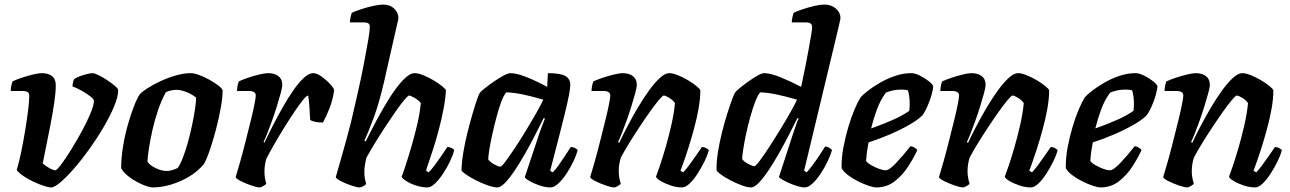

<svg xmlns="http://www.w3.org/2000/svg" viewBox="-20 -820 5643 840"><path d="M204 0Q192 0 171 -7Q150 -14 126.5 -25Q103 -36 83 -49.5Q63 -63 53 -76Q63 -108 72.5 -154Q82 -200 90 -248.5Q98 -297 103 -337.5Q108 -378 108 -400Q108 -414 100 -418Q92 -422 78 -422H27Q27 -433 29.5 -445Q32 -457 35 -464Q49 -471 74 -479.5Q99 -488 124 -494Q149 -500 162 -500Q191 -500 207.5 -487Q224 -474 224 -447Q224 -415 217 -368Q210 -321 200 -270Q190 -219 181 -175Q172 -131 167 -105Q180 -93 197 -84Q214 -75 224 -75Q231 -78 250 -103.5Q269 -129 293 -168Q317 -207 339.5 -248.5Q362 -290 376.5 -325.5Q391 -361 391 -379Q391 -386 375 -398.5Q359 -411 337.5 -423Q316 -435 297 -442Q297 -448 299.5 -459.5Q302 -471 305 -474Q312 -480 328 -486Q344 -492 360.5 -496Q377 -500 384 -500Q393 -500 411.5 -491Q430 -482 449.5 -469Q469 -456 483 -444Q497 -432 497 -426Q497 -397 479.5 -355Q462 -313 434 -265Q406 -217 372.5 -170Q339 -123 305.5 -84.5Q272 -46 245 -23Q218 0 204 0Z M649 0Q633 0 604.5 -12Q576 -24 548.5 -43.5Q521 -63 510 -84Q510 -128 518 -177.5Q526 -227 539 -273Q552 -319 566 -355Q580 -391 592 -408Q602 -419 626 -434.5Q650 -450 682.5 -465Q715 -480 749.5 -490Q784 -500 815 -500Q829 -500 851 -492Q873 -484 895.5 -471.5Q918 -459 934.5 -446.5Q951 -434 954 -425Q954 -394 946 -349Q938 -304 925.5 -256Q913 -208 899 -166.5Q885 -125 872 -102Q844 -69 806 -46.5Q768 -24 726.5 -12Q685 0 649 0ZM710 -72Q730 -72 757 -85Q768 -99 779.5 -128.5Q791 -158 801.5 -195.5Q812 -233 820 -271Q828 -309 833 -341.5Q838 -374 838 -393Q821 -407 796.5 -417Q772 -427 752 -427Q730 -427 706 -417Q687 -383 672 -339.5Q657 -296 647 -251.5Q637 -207 631.5 -170.5Q626 -134 625 -113Q635 -97 661 -84.5Q687 -72 710 -72Z M1118 0Q1104 0 1079.5 -8.5Q1055 -17 1034 -27.5Q1013 -38 1011 -45Q1019 -71 1031 -113.5Q1043 -156 1055.5 -206Q1068 -256 1080 -304Q1088 -337 1093.5 -365Q1099 -393 1099 -402Q1099 -422 1068 -422H1017Q1017 -433 1019.5 -445Q1022 -457 1025 -464Q1039 -471 1064 -479.5Q1089 -488 1114 -494Q1139 -500 1153 -500Q1181 -500 1198 -487Q1215 -474 1215 -449Q1215 -438 1208 -412Q1201 -386 1191 -354Q1181 -322 1169.5 -290Q1158 -258 1148 -233Q1138 -208 1133 -199L1137 -196Q1153 -230 1174 -271Q1195 -312 1218 -352.5Q1241 -393 1264.5 -426.5Q1288 -460 1310 -480Q1332 -500 1350 -500Q1366 -500 1387 -485Q1408 -470 1424 -452.5Q1440 -435 1442 -426Q1436 -383 1421.5 -346Q1407 -309 1393 -284Q1371 -284 1357 -287.5Q1343 -291 1337 -295Q1336 -322 1333.5 -355.5Q1331 -389 1328 -402Q1321 -402 1305 -382Q1289 -362 1267.5 -330Q1246 -298 1223 -261Q1200 -224 1179.5 -188Q1159 -152 1145 -125Q1137 -97 1137 -69Q1137 -43 1145 -15Q1140 -11 1132.5 -6.5Q1125 -2 1118 0Z M1555 0Q1541 0 1516.5 -8.5Q1492 -17 1471.5 -27.5Q1451 -38 1449 -45Q1453 -59 1461 -87Q1469 -115 1479 -150Q1489 -185 1498.5 -220.5Q1508 -256 1516 -287Q1531 -351 1546 -417.5Q1561 -484 1572.5 -543.5Q1584 -603 1591 -645Q1598 -687 1598 -703Q1598 -714 1591 -718Q1584 -722 1571 -722H1511Q1511 -734 1514 -746Q1517 -758 1519 -764Q1534 -771 1559.5 -779.5Q1585 -788 1612 -794Q1639 -800 1658 -800Q1686 -800 1704.5 -782.5Q1723 -765 1723 -741Q1723 -736 1719 -720.5Q1715 -705 1709 -677L1660 -461Q1639 -369 1613.5 -301Q1588 -233 1574 -205L1580 -201Q1601 -244 1628.5 -295.5Q1656 -347 1685.5 -393.5Q1715 -440 1743.5 -470Q1772 -500 1794 -500Q1810 -500 1832 -491Q1854 -482 1876 -469Q1898 -456 1913.5 -443.5Q1929 -431 1931 -425Q1929 -388 1920.5 -343.5Q1912 -299 1900 -253.5Q1888 -208 1875.5 -169.5Q1863 -131 1854 -105Q1845 -79 1844 -73L1855 -66Q1866 -76 1881 -96Q1896 -116 1911 -138Q1926 -160 1937 -177Q1946 -177 1955.5 -172.5Q1965 -168 1967 -163Q1962 -142 1949 -114.5Q1936 -87 1918.5 -60.5Q1901 -34 1883 -17Q1865 0 1850 0Q1827 0 1801.5 -8Q1776 -16 1758 -27.5Q1740 -39 1737 -47Q1742 -58 1753.5 -93Q1765 -128 1779 -175.5Q1793 -223 1805 -274Q1817 -325 1821 -369Q1811 -382 1793.5 -392Q1776 -402 1770 -402Q1765 -402 1749 -383Q1733 -364 1711 -332.5Q1689 -301 1665 -264.5Q1641 -228 1619.5 -192.5Q1598 -157 1583 -130Q1579 -114 1576.5 -98Q1574 -82 1574 -66Q1574 -42 1582 -15Q1570 -3 1555 0Z M2156 0Q2140 0 2114 -9Q2088 -18 2062.5 -31Q2037 -44 2019 -56.5Q2001 -69 1999 -75Q2000 -112 2007.5 -156Q2015 -200 2026 -243.5Q2037 -287 2048 -324.5Q2059 -362 2067.5 -386Q2076 -410 2080 -415Q2085 -421 2102.5 -435Q2120 -449 2142 -464Q2164 -479 2183.5 -489.5Q2203 -500 2213 -500Q2241 -500 2285.5 -482Q2330 -464 2374 -440L2377 -500Q2432 -500 2453.5 -487.5Q2475 -475 2475 -449Q2475 -420 2451 -322.5Q2427 -225 2387 -73L2398 -66Q2409 -76 2423 -95.5Q2437 -115 2451.5 -137.5Q2466 -160 2477 -177Q2486 -177 2495.5 -172.5Q2505 -168 2507 -163Q2502 -142 2489 -114.5Q2476 -87 2458.5 -60.5Q2441 -34 2422.5 -17Q2404 0 2388 0Q2366 0 2341 -8.5Q2316 -17 2297.5 -27.5Q2279 -38 2276 -45L2328 -201Q2337 -230 2345 -251.5Q2353 -273 2364 -301L2359 -304Q2342 -270 2321 -229Q2300 -188 2277 -147.5Q2254 -107 2231.5 -73.5Q2209 -40 2189.5 -20Q2170 0 2156 0ZM2169 -91Q2174 -90 2191.5 -113.5Q2209 -137 2233 -173Q2257 -209 2281.5 -249.5Q2306 -290 2326.5 -326Q2347 -362 2357 -384Q2305 -399 2266.5 -407Q2228 -415 2195 -416Q2184 -404 2173 -374.5Q2162 -345 2152 -307Q2142 -269 2133.5 -231Q2125 -193 2120.5 -163.5Q2116 -134 2116 -122Q2126 -110 2143 -100.5Q2160 -91 2169 -91Z M2669 0Q2655 0 2630.5 -8.5Q2606 -17 2585 -27.5Q2564 -38 2562 -45Q2570 -71 2582 -113.5Q2594 -156 2606.5 -206Q2619 -256 2631 -304Q2639 -337 2644.5 -365Q2650 -393 2650 -402Q2650 -422 2619 -422H2568Q2568 -433 2570.5 -445Q2573 -457 2576 -464Q2591 -471 2616 -479.5Q2641 -488 2666 -494Q2691 -500 2704 -500Q2732 -500 2749 -487Q2766 -474 2766 -449Q2766 -438 2759 -412Q2752 -386 2742 -354Q2732 -322 2720.5 -290Q2709 -258 2699 -233Q2689 -208 2684 -199L2689 -195Q2705 -229 2726.5 -270Q2748 -311 2772 -351.5Q2796 -392 2820.5 -425.5Q2845 -459 2867.5 -479.5Q2890 -500 2908 -500Q2923 -500 2945.5 -491Q2968 -482 2990 -469Q3012 -456 3027 -443.5Q3042 -431 3044 -425Q3044 -388 3036 -343.5Q3028 -299 3015.5 -253.5Q3003 -208 2990.5 -169Q2978 -130 2968.5 -104Q2959 -78 2957 -73L2969 -66Q2979 -76 2994 -96Q3009 -116 3024.5 -138.5Q3040 -161 3051 -177Q3060 -177 3069.5 -172Q3079 -167 3081 -163Q3076 -142 3062.5 -114.5Q3049 -87 3032 -60.5Q3015 -34 2997 -17Q2979 0 2964 0Q2940 0 2914.5 -8.5Q2889 -17 2870.5 -28Q2852 -39 2850 -47Q2855 -60 2867 -95Q2879 -130 2892.5 -177Q2906 -224 2917.5 -274.5Q2929 -325 2933 -369Q2923 -383 2907 -392.5Q2891 -402 2884 -402Q2879 -402 2862.5 -382.5Q2846 -363 2824 -332Q2802 -301 2777.5 -264Q2753 -227 2731.5 -192Q2710 -157 2696 -130Q2687 -101 2687 -70Q2687 -56 2689.5 -42.5Q2692 -29 2696 -15Q2691 -11 2683.5 -6.5Q2676 -2 2669 0Z M3266 0Q3250 0 3225.5 -9Q3201 -18 3176 -31Q3151 -44 3134 -56.5Q3117 -69 3115 -75Q3114 -111 3121 -154.5Q3128 -198 3139 -242Q3150 -286 3162 -323.5Q3174 -361 3183 -385.5Q3192 -410 3196 -415Q3201 -422 3218 -436Q3235 -450 3255.5 -464.5Q3276 -479 3294.5 -489.5Q3313 -500 3323 -500Q3351 -500 3396 -481.5Q3441 -463 3485 -440Q3487 -450 3492.5 -476Q3498 -502 3505 -536.5Q3512 -571 3518 -605Q3524 -639 3528.5 -665Q3533 -691 3533 -702Q3533 -722 3506 -722H3444Q3444 -733 3447 -745Q3450 -757 3452 -764Q3466 -771 3491.5 -779.5Q3517 -788 3543 -794Q3569 -800 3586 -800Q3617 -800 3637 -782.5Q3657 -765 3657 -741Q3657 -737 3652.5 -718Q3648 -699 3643 -677L3498 -73L3509 -66Q3518 -75 3533 -95Q3548 -115 3563.5 -138Q3579 -161 3590 -179Q3599 -179 3608 -173.5Q3617 -168 3620 -163Q3614 -142 3601 -114.5Q3588 -87 3570.5 -60.5Q3553 -34 3534.5 -17Q3516 0 3500 0Q3489 0 3471 -5Q3453 -10 3435 -18Q3417 -26 3403.5 -33.5Q3390 -41 3388 -46L3449 -233Q3457 -256 3463.5 -275.5Q3470 -295 3474 -301L3469 -304Q3452 -270 3431 -229Q3410 -188 3387 -147.5Q3364 -107 3341.5 -73.5Q3319 -40 3299.5 -20Q3280 0 3266 0ZM3280 -93Q3285 -92 3302.5 -115Q3320 -138 3343.5 -174Q3367 -210 3391.5 -250Q3416 -290 3436.5 -326Q3457 -362 3467 -384Q3415 -399 3376.5 -407Q3338 -415 3306 -416Q3295 -404 3284 -375Q3273 -346 3262.5 -308.5Q3252 -271 3244 -233.5Q3236 -196 3231.5 -166Q3227 -136 3227 -124Q3236 -112 3254 -102.5Q3272 -93 3280 -93Z M3814 0Q3802 0 3781 -7Q3760 -14 3735.5 -26Q3711 -38 3691 -53Q3671 -68 3662 -84Q3661 -129 3670 -176Q3679 -223 3692 -266.5Q3705 -310 3719.5 -343.5Q3734 -377 3745 -394Q3754 -405 3776.5 -422.5Q3799 -440 3830 -458Q3861 -476 3896.5 -488Q3932 -500 3967 -500Q3983 -500 4005 -489Q4027 -478 4044.5 -464Q4062 -450 4063 -441Q4059 -409 4044.5 -372Q4030 -335 4016 -316Q3998 -297 3959 -274.5Q3920 -252 3872 -231.5Q3824 -211 3780 -197Q3774 -164 3772 -147.5Q3770 -131 3769 -116Q3775 -107 3791.5 -97.5Q3808 -88 3825.5 -81.5Q3843 -75 3855 -75Q3870 -75 3900 -106.5Q3930 -138 3963 -180Q3972 -180 3981.5 -174Q3991 -168 3993 -163Q3978 -130 3953.5 -92Q3929 -54 3894.5 -27Q3860 0 3814 0ZM3791 -258Q3842 -276 3886 -295.5Q3930 -315 3958 -335Q3960 -350 3960 -365Q3960 -381 3958 -397Q3956 -413 3952 -425Q3944 -427 3936.5 -427.5Q3929 -428 3922 -428Q3888 -428 3856 -415Q3832 -383 3816.5 -341Q3801 -299 3791 -258Z M4195 0Q4181 0 4156.5 -8.5Q4132 -17 4111 -27.5Q4090 -38 4088 -45Q4096 -71 4108 -113.5Q4120 -156 4132.5 -206Q4145 -256 4157 -304Q4165 -337 4170.5 -365Q4176 -393 4176 -402Q4176 -422 4145 -422H4094Q4094 -433 4096.5 -445Q4099 -457 4102 -464Q4117 -471 4142 -479.5Q4167 -488 4192 -494Q4217 -500 4230 -500Q4258 -500 4275 -487Q4292 -474 4292 -449Q4292 -438 4285 -412Q4278 -386 4268 -354Q4258 -322 4246.5 -290Q4235 -258 4225 -233Q4215 -208 4210 -199L4215 -195Q4231 -229 4252.5 -270Q4274 -311 4298 -351.5Q4322 -392 4346.5 -425.5Q4371 -459 4393.5 -479.5Q4416 -500 4434 -500Q4449 -500 4471.5 -491Q4494 -482 4516 -469Q4538 -456 4553 -443.5Q4568 -431 4570 -425Q4570 -388 4562 -343.5Q4554 -299 4541.5 -253.5Q4529 -208 4516.5 -169Q4504 -130 4494.5 -104Q4485 -78 4483 -73L4495 -66Q4505 -76 4520 -96Q4535 -116 4550.5 -138.5Q4566 -161 4577 -177Q4586 -177 4595.5 -172Q4605 -167 4607 -163Q4602 -142 4588.5 -114.5Q4575 -87 4558 -60.5Q4541 -34 4523 -17Q4505 0 4490 0Q4466 0 4440.5 -8.5Q4415 -17 4396.5 -28Q4378 -39 4376 -47Q4381 -60 4393 -95Q4405 -130 4418.5 -177Q4432 -224 4443.5 -274.5Q4455 -325 4459 -369Q4449 -383 4433 -392.5Q4417 -402 4410 -402Q4405 -402 4388.5 -382.5Q4372 -363 4350 -332Q4328 -301 4303.5 -264Q4279 -227 4257.5 -192Q4236 -157 4222 -130Q4213 -101 4213 -70Q4213 -56 4215.5 -42.5Q4218 -29 4222 -15Q4217 -11 4209.5 -6.5Q4202 -2 4195 0Z M4795 0Q4783 0 4762 -7Q4741 -14 4716.5 -26Q4692 -38 4672 -53Q4652 -68 4643 -84Q4642 -129 4651 -176Q4660 -223 4673 -266.5Q4686 -310 4700.5 -343.5Q4715 -377 4726 -394Q4735 -405 4757.5 -422.5Q4780 -440 4811 -458Q4842 -476 4877.5 -488Q4913 -500 4948 -500Q4964 -500 4986 -489Q5008 -478 5025.5 -464Q5043 -450 5044 -441Q5040 -409 5025.5 -372Q5011 -335 4997 -316Q4979 -297 4940 -274.5Q4901 -252 4853 -231.5Q4805 -211 4761 -197Q4755 -164 4753 -147.5Q4751 -131 4750 -116Q4756 -107 4772.5 -97.5Q4789 -88 4806.5 -81.5Q4824 -75 4836 -75Q4851 -75 4881 -106.5Q4911 -138 4944 -180Q4953 -180 4962.5 -174Q4972 -168 4974 -163Q4959 -130 4934.5 -92Q4910 -54 4875.5 -27Q4841 0 4795 0ZM4772 -258Q4823 -276 4867 -295.5Q4911 -315 4939 -335Q4941 -350 4941 -365Q4941 -381 4939 -397Q4937 -413 4933 -425Q4925 -427 4917.5 -427.5Q4910 -428 4903 -428Q4869 -428 4837 -415Q4813 -383 4797.5 -341Q4782 -299 4772 -258Z M5176 0Q5162 0 5137.5 -8.5Q5113 -17 5092 -27.5Q5071 -38 5069 -45Q5077 -71 5089 -113.5Q5101 -156 5113.5 -206Q5126 -256 5138 -304Q5146 -337 5151.5 -365Q5157 -393 5157 -402Q5157 -422 5126 -422H5075Q5075 -433 5077.5 -445Q5080 -457 5083 -464Q5098 -471 5123 -479.5Q5148 -488 5173 -494Q5198 -500 5211 -500Q5239 -500 5256 -487Q5273 -474 5273 -449Q5273 -438 5266 -412Q5259 -386 5249 -354Q5239 -322 5227.5 -290Q5216 -258 5206 -233Q5196 -208 5191 -199L5196 -195Q5212 -229 5233.5 -270Q5255 -311 5279 -351.5Q5303 -392 5327.5 -425.5Q5352 -459 5374.5 -479.5Q5397 -500 5415 -500Q5430 -500 5452.5 -491Q5475 -482 5497 -469Q5519 -456 5534 -443.5Q5549 -431 5551 -425Q5551 -388 5543 -343.5Q5535 -299 5522.5 -253.5Q5510 -208 5497.5 -169Q5485 -130 5475.5 -104Q5466 -78 5464 -73L5476 -66Q5486 -76 5501 -96Q5516 -116 5531.5 -138.5Q5547 -161 5558 -177Q5567 -177 5576.5 -172Q5586 -167 5588 -163Q5583 -142 5569.5 -114.5Q5556 -87 5539 -60.5Q5522 -34 5504 -17Q5486 0 5471 0Q5447 0 5421.5 -8.5Q5396 -17 5377.5 -28Q5359 -39 5357 -47Q5362 -60 5374 -95Q5386 -130 5399.5 -177Q5413 -224 5424.5 -274.5Q5436 -325 5440 -369Q5430 -383 5414 -392.5Q5398 -402 5391 -402Q5386 -402 5369.5 -382.5Q5353 -363 5331 -332Q5309 -301 5284.5 -264Q5260 -227 5238.5 -192Q5217 -157 5203 -130Q5194 -101 5194 -70Q5194 -56 5196.5 -42.5Q5199 -29 5203 -15Q5198 -11 5190.5 -6.5Q5183 -2 5176 0Z"/></svg>

Font: Texturina
Style: Bold Italic
Weight: 700
Italic angle: -11°
Designer: Guillermo Torres Carreño
Foundry: Omnibus-Type
Version: Version 1.002; ttfautohint (v1.8.3)